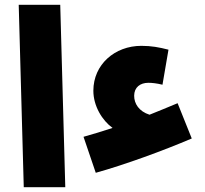

<svg xmlns="http://www.w3.org/2000/svg" viewBox="-20 -780 854 800"><path d="M79 0H252L231 -760H58ZM379 -60C501 -94 662 -153 779 -203L720 -350C680 -333 640 -317 603 -302C559 -316 539 -348 539 -381C539 -416 564 -435 598 -435C613 -435 633 -433 657 -427L682 -573C643 -583 611 -589 569 -589C458 -589 369 -511 369 -402C369 -338 406 -278 449 -247C407 -233 367 -221 328 -210Z"/></svg>

Font: Noto Sans Arabic SemCond Blk
Style: Regular
Weight: 900
Width: 4
Designer: Monotype Design Team, Nadine Chahine, Nizar Qandah and Khaled Hosny
Foundry: Monotype Imaging Inc.
Version: Version 2.012